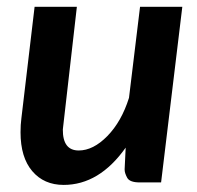

<svg xmlns="http://www.w3.org/2000/svg" viewBox="-20 -533 577 561"><path d="M163.6 -154.8Q163.1 -93.3 210 -93.3Q252.4 -93.3 293.7 -135.5Q335 -177.7 356.9 -247.1L389.2 -513.2H512.7L450.7 0H388.2Q358.9 0 351.6 -13.7Q344.2 -27.3 344.2 -37.1V-39.1L347.2 -101.6Q270 7.3 166 7.3Q108.4 7.3 74.2 -33Q40 -73.2 40 -146.5Q40 -168.9 42.5 -187.5L81.1 -513.2H204.6Q163.6 -158.2 163.6 -154.8Z"/></svg>

Font: Lato-BoldItalic
Style: Bold Italic
Weight: 700
Italic angle: -7°
Designer: Lukasz Dziedzic
Foundry: tyPoland Lukasz Dziedzic
Version: Version 1.104; Western+Polish opensource